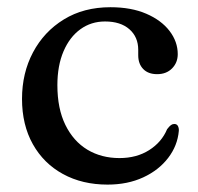

<svg xmlns="http://www.w3.org/2000/svg" viewBox="-20 -500 548 532"><path d="M472.5 -350Q472.5 -326.5 456.8 -310.5Q441 -294.5 415.5 -294.5Q390.5 -294.5 376.8 -308.8Q363 -323 363 -347V-362Q363 -397.5 338.5 -419Q314 -440.5 271 -440.5Q232.5 -440.5 202.8 -419Q173 -397.5 156 -357.8Q139 -318 139 -264Q139 -199 161.2 -153.8Q183.5 -108.5 222.2 -85.2Q261 -62 311 -62Q358.5 -62 393.2 -84Q428 -106 443 -142Q449.5 -150.5 453.8 -153.5Q458 -156.5 463 -156.5Q470 -156.5 473 -150.8Q476 -145 475.5 -137.5Q472 -96.5 446 -62.5Q420 -28.5 376.8 -8.5Q333.5 11.5 278 11.5Q208 11.5 154.5 -17.8Q101 -47 71 -100.5Q41 -154 41 -226Q41 -297.5 71.5 -355Q102 -412.5 157 -446.2Q212 -480 286 -480Q343.5 -480 385.2 -462Q427 -444 449.8 -414.2Q472.5 -384.5 472.5 -350Z"/></svg>

Font: Fraunces Wonky
Style: Regular
Weight: 400
Version: Version 1.000;[b76b70a41]